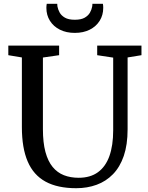

<svg xmlns="http://www.w3.org/2000/svg" viewBox="-20 -983 780 1011"><path d="M381.3 8Q283.2 8 219.9 -26.6Q156.5 -61.1 125.9 -132.4Q95.2 -203.6 95.2 -313.5V-680.5L23.8 -692.4V-743H291.3V-692.4L206 -680.1V-303.1Q206 -232.1 219.2 -183.1Q232.4 -134.1 257.1 -104Q281.9 -73.9 316.5 -60.4Q351.2 -46.9 394.2 -46.9Q455.5 -46.9 495.8 -76.2Q536.2 -105.5 556.1 -161.3Q576 -217.2 576 -296.7V-679.6L491.8 -692.4V-743H724.9V-692.4L651.9 -680.5V-302.3Q651.9 -220.8 631.8 -162.1Q611.7 -103.5 575 -65.8Q538.3 -28.1 488.9 -10.1Q439.6 8 381.3 8ZM373.9 -809.8Q329 -809.8 295.4 -826.7Q261.8 -843.5 243 -873.4Q224.2 -903.4 224.2 -941.5Q224.2 -947 224.7 -952.5Q225.2 -958.1 226.1 -963.1H281.5Q281.5 -960.7 281.7 -957Q282 -953.2 282.5 -948.8Q285.3 -933.3 294 -917.2Q302.7 -901.1 321.7 -890.1Q340.6 -879 373.9 -879Q407.3 -879 426.2 -890Q445.1 -901 453.9 -917Q462.8 -933.1 465.4 -948.8Q466.4 -953.2 466.4 -957Q466.4 -960.7 466.4 -963.1H521.8Q522.8 -958.1 523.2 -952.6Q523.6 -947.1 523.6 -941.7Q523.6 -903.5 504.9 -873.6Q486.1 -843.6 452.5 -826.7Q418.9 -809.8 373.9 -809.8Z"/></svg>

Font: Merriweather Light
Style: Regular
Weight: 300
Version: Version 2.100